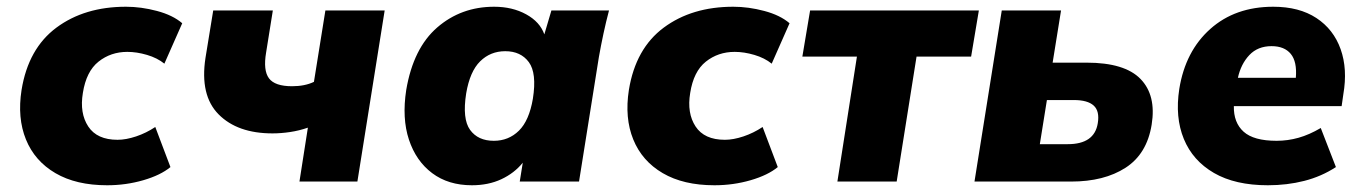

<svg xmlns="http://www.w3.org/2000/svg" viewBox="-20 -539 4046 570"><path d="M298 11Q206 11 144.5 -25Q83 -61 57 -125Q31 -189 44 -272Q64 -395 147.5 -457Q231 -519 354 -519Q399 -519 446 -506.5Q493 -494 521 -470L468 -350Q447 -367 416.5 -376Q386 -385 358 -385Q309 -385 272.5 -356Q236 -327 226 -263Q216 -203 242 -163.5Q268 -124 329 -124Q354 -124 384 -134Q414 -144 441 -162L486 -43Q457 -19 405.5 -4Q354 11 298 11Z M869 0 894 -160Q868 -151 841 -147Q814 -143 789 -143Q685 -143 629 -199.5Q573 -256 590 -367L613 -508H790L770 -383Q761 -330 778.5 -306.5Q796 -283 847 -283Q885 -283 912 -296L946 -508H1122L1041 0Z M1381 11Q1311 11 1263 -25Q1215 -61 1194 -124.5Q1173 -188 1186 -272Q1207 -396 1278 -457.5Q1349 -519 1447 -519Q1501 -519 1542 -496.5Q1583 -474 1596 -437L1617 -508H1788Q1779 -474 1771.5 -439Q1764 -404 1758 -370L1699 0H1523L1532 -56Q1507 -25 1468.5 -7Q1430 11 1381 11ZM1446 -121Q1490 -121 1520.5 -151Q1551 -181 1562 -246Q1574 -322 1550 -354.5Q1526 -387 1480 -387Q1436 -387 1405.5 -357Q1375 -327 1364 -262Q1352 -186 1375.5 -153.5Q1399 -121 1446 -121Z M2101 11Q2009 11 1947.5 -25Q1886 -61 1860 -125Q1834 -189 1847 -272Q1867 -395 1950.5 -457Q2034 -519 2157 -519Q2202 -519 2249 -506.5Q2296 -494 2324 -470L2271 -350Q2250 -367 2219.5 -376Q2189 -385 2161 -385Q2112 -385 2075.5 -356Q2039 -327 2029 -263Q2019 -203 2045 -163.5Q2071 -124 2132 -124Q2157 -124 2187 -134Q2217 -144 2244 -162L2289 -43Q2260 -19 2208.5 -4Q2157 11 2101 11Z M2466 0 2524 -371H2362L2385 -508H2886L2863 -371H2701L2642 0Z M2873 0 2954 -508H3130L3105 -353H3206Q3319 -353 3366 -304.5Q3413 -256 3399 -169Q3385 -82 3321.5 -41Q3258 0 3160 0ZM3067 -111H3150Q3229 -111 3239 -173Q3245 -209 3227 -225.5Q3209 -242 3168 -242H3088Z M3744 11Q3647 11 3584 -25.5Q3521 -62 3494.5 -126.5Q3468 -191 3481 -275Q3499 -387 3573 -453Q3647 -519 3760 -519Q3837 -519 3888 -485.5Q3939 -452 3960 -393Q3981 -334 3968 -259L3963 -224H3643Q3642 -175 3672 -148Q3702 -121 3770 -121Q3803 -121 3835 -130Q3867 -139 3901 -159L3946 -43Q3903 -15 3852 -2Q3801 11 3744 11ZM3755 -402Q3714 -402 3689 -375.5Q3664 -349 3655 -308H3827Q3831 -356 3812 -379Q3793 -402 3755 -402Z"/></svg>

Font: Mulish Black
Style: Italic
Weight: 900
Italic angle: -9°
Designer: Vernon Adams
Foundry: Vernon Adams
Version: Version 3.603; ttfautohint (v1.8.3)